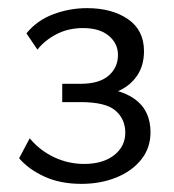

<svg xmlns="http://www.w3.org/2000/svg" viewBox="-20 -443 427 472"><path d="M180 9Q128 9 89 -9Q50 -27 27 -54L53 -103Q78 -73 113 -56.5Q148 -40 187 -40Q233 -40 260.5 -61.5Q288 -83 288 -117Q288 -150 264 -171Q240 -192 178 -192H133V-237H178Q224 -237 247 -257Q270 -277 270 -308Q270 -336 247.5 -355Q225 -374 184 -374Q148 -374 119 -359Q90 -344 72 -321L45 -361Q71 -393 111 -408Q151 -423 194 -423Q255 -423 294.5 -396Q334 -369 334 -317Q334 -281 316 -255.5Q298 -230 267 -217.5Q236 -205 198 -205V-228Q271 -228 310.5 -200Q350 -172 350 -118Q350 -79 327 -50.5Q304 -22 265.5 -6.5Q227 9 180 9Z"/></svg>

Font: Ysabeau Office
Style: Regular
Weight: 400
Designer: Christian Thalmann (Catharsis Fonts)
Version: Version 2.001;gftools[0.9.30]; featfreeze: tnum,lnum,ss02